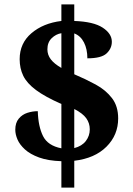

<svg xmlns="http://www.w3.org/2000/svg" viewBox="-20 -780 607 879"><path d="M261 -42Q200 -44 159 -59Q118 -74 94 -96Q70 -118 60 -141.5Q50 -165 50 -186Q50 -218 66 -237Q82 -256 105.5 -263.5Q129 -271 153 -271Q155 -201 177 -157Q199 -113 261 -101V-304Q186 -337 144.5 -368Q103 -399 86.5 -433Q70 -467 70 -509Q70 -582 124 -628Q178 -674 261 -684V-760H320V-684Q408 -681 450 -653.5Q492 -626 492 -589Q492 -558 468 -535.5Q444 -513 380 -513Q380 -555 364.5 -585.5Q349 -616 320 -627V-440Q372 -418 418 -393Q464 -368 492.5 -331Q521 -294 521 -238Q521 -162 467.5 -108.5Q414 -55 320 -44V79H261ZM261 -628Q236 -624 216.5 -605Q197 -586 197 -554Q197 -529 212.5 -508.5Q228 -488 261 -469ZM320 -102Q355 -111 373 -134.5Q391 -158 391 -188Q391 -216 375 -238.5Q359 -261 320 -281Z"/></svg>

Font: Noto Serif Telugu ExtraBold
Style: Regular
Weight: 800
Designer: Jelle Bosma - Monotype Design Team
Foundry: Monotype Imaging Inc.
Version: Version 2.005; ttfautohint (v1.8.4.7-5d5b)